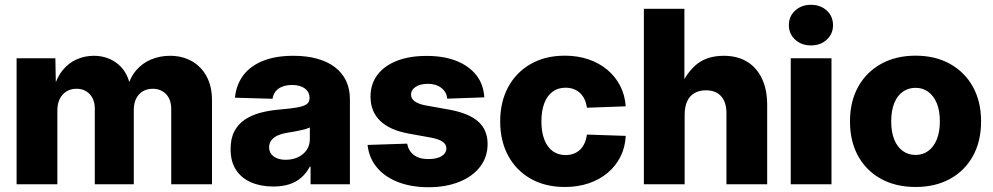

<svg xmlns="http://www.w3.org/2000/svg" viewBox="-20 -764 4115 796"><path d="M48.8 0V-522.5H209.5L211.9 -397.5H202.6Q215.8 -444.3 240.7 -474.1Q265.6 -503.9 298.8 -518.3Q332 -532.7 368.7 -532.7Q427.2 -532.7 469.5 -498Q511.7 -463.4 522.9 -394.5H507.3Q517.6 -440.4 543.5 -471.2Q569.3 -502 606.2 -517.3Q643.1 -532.7 684.6 -532.7Q735.4 -532.7 774.7 -510.7Q814 -488.8 836.4 -447.5Q858.9 -406.2 858.9 -348.6V0H689.9V-311Q689.9 -352.1 668.2 -374Q646.5 -396 612.8 -396Q588.9 -396 571.3 -385Q553.7 -374 544.2 -354.7Q534.7 -335.4 534.7 -309.1V0H373V-313.5Q373 -351.1 352.1 -373.5Q331.1 -396 296.9 -396Q273.9 -396 256.1 -385.3Q238.3 -374.5 228 -354.5Q217.8 -334.5 217.8 -305.7V0Z M1113.3 9.3Q1061.5 9.3 1021.5 -7.8Q981.4 -24.9 958.7 -59.3Q936 -93.8 936 -145.5Q936 -189.9 951.7 -219.7Q967.3 -249.5 995.1 -268.1Q1022.9 -286.6 1059.3 -296.4Q1095.7 -306.2 1136.7 -309.6Q1183.1 -313.5 1210.9 -318.4Q1238.8 -323.2 1251 -331.8Q1263.2 -340.3 1263.2 -356V-358.9Q1263.2 -375 1254.4 -386.7Q1245.6 -398.4 1229.5 -405Q1213.4 -411.6 1190.9 -411.6Q1168 -411.6 1150.4 -404.8Q1132.8 -397.9 1122.6 -385Q1112.3 -372.1 1109.9 -354.5L954.1 -358.9Q959.5 -413.1 988.8 -451.9Q1018.1 -490.7 1070.3 -511.7Q1122.6 -532.7 1195.8 -532.7Q1251 -532.7 1294.4 -520.8Q1337.9 -508.8 1368.4 -485.6Q1398.9 -462.4 1414.8 -429Q1430.7 -395.5 1430.7 -352.5V0H1267.6V-73.2H1264.6Q1249.5 -45.4 1228.3 -27.1Q1207 -8.8 1178.7 0.2Q1150.4 9.3 1113.3 9.3ZM1164.6 -101.6Q1192.9 -101.6 1215.6 -112.3Q1238.3 -123 1251.5 -142.3Q1264.6 -161.6 1264.6 -187.5V-235.4Q1257.8 -232.4 1248.3 -229.5Q1238.8 -226.6 1226.8 -223.9Q1214.8 -221.2 1201.2 -218.8Q1187.5 -216.3 1172.9 -213.9Q1149.9 -210.4 1132.6 -202.9Q1115.2 -195.3 1105.5 -183.1Q1095.7 -170.9 1095.7 -153.3Q1095.7 -137.2 1104.5 -125.5Q1113.3 -113.8 1128.7 -107.7Q1144 -101.6 1164.6 -101.6Z M1756.8 12.2Q1685.5 12.2 1630.6 -9Q1575.7 -30.3 1542.7 -69.6Q1509.8 -108.9 1503.9 -163.1L1668 -168.5Q1673.3 -138.7 1695.6 -121.6Q1717.8 -104.5 1755.9 -104.5Q1791 -104.5 1810.8 -116.7Q1830.6 -128.9 1830.6 -148.9Q1830.6 -166 1814.5 -176.8Q1798.3 -187.5 1767.1 -193.4L1673.3 -210.4Q1595.7 -224.6 1555.9 -263.2Q1516.1 -301.8 1516.1 -363.3Q1516.1 -415 1544.2 -452.9Q1572.3 -490.7 1624.5 -511.5Q1676.8 -532.2 1749 -532.2Q1820.8 -532.2 1873 -511.2Q1925.3 -490.2 1955.1 -451.9Q1984.9 -413.6 1987.8 -360.4L1834 -355Q1832 -381.8 1810.1 -399.2Q1788.1 -416.5 1754.4 -416.5Q1722.2 -416.5 1703.1 -403.8Q1684.1 -391.1 1684.1 -372.1Q1684.1 -355.5 1698.5 -344.5Q1712.9 -333.5 1741.2 -327.6L1844.7 -309.1Q1925.3 -293.9 1963.4 -259.3Q2001.5 -224.6 2001.5 -167Q2001.5 -113.3 1970.7 -73Q1939.9 -32.7 1884.5 -10.3Q1829.1 12.2 1756.8 12.2Z M2321.8 11.2Q2240.7 11.2 2180.4 -22.9Q2120.1 -57.1 2086.9 -118.4Q2053.7 -179.7 2053.7 -260.7Q2053.7 -341.8 2086.9 -403.1Q2120.1 -464.4 2180.4 -498.8Q2240.7 -533.2 2321.8 -533.2Q2375.5 -533.2 2420.2 -517.8Q2464.8 -502.4 2498 -474.6Q2531.2 -446.8 2551 -408.4Q2570.8 -370.1 2574.2 -323.2L2413.6 -317.4Q2410.6 -336.4 2403.6 -351.8Q2396.5 -367.2 2385.3 -377.9Q2374 -388.7 2358.6 -394.5Q2343.3 -400.4 2324.7 -400.4Q2293 -400.4 2270.5 -383.5Q2248 -366.7 2236.3 -335.4Q2224.6 -304.2 2224.6 -260.7Q2224.6 -217.8 2236.3 -186.3Q2248 -154.8 2270.8 -137.9Q2293.5 -121.1 2324.7 -121.1Q2343.3 -121.1 2358.6 -127Q2374 -132.8 2385.3 -143.8Q2396.5 -154.8 2403.6 -170.7Q2410.6 -186.5 2413.1 -206.1L2574.2 -200.7Q2571.8 -153.3 2552.5 -114.7Q2533.2 -76.2 2499.8 -47.9Q2466.3 -19.5 2421.1 -4.2Q2376 11.2 2321.8 11.2Z M2818.4 -287.1V0H2649.4V-727.5H2817.4V-384.3H2793.9Q2817.4 -451.7 2862.1 -492.2Q2906.7 -532.7 2980.5 -532.7Q3037.1 -532.7 3077.1 -508.3Q3117.2 -483.9 3138.9 -438.2Q3160.6 -392.6 3160.6 -329.1V0H2991.7V-294.9Q2991.7 -340.8 2969.5 -365.2Q2947.3 -389.6 2906.7 -389.6Q2879.9 -389.6 2859.9 -378.4Q2839.8 -367.2 2829.1 -344.5Q2818.4 -321.8 2818.4 -287.1Z M3258.3 0V-522.5H3427.2V0ZM3342.3 -575.7Q3302.7 -575.7 3276.6 -599.6Q3250.5 -623.5 3250.5 -660.2Q3250.5 -696.3 3276.6 -720.2Q3302.7 -744.1 3341.8 -744.1Q3381.8 -744.1 3407.7 -720.2Q3433.6 -696.3 3433.6 -659.7Q3433.6 -623.5 3407.7 -599.6Q3381.8 -575.7 3342.3 -575.7Z M3775.9 11.2Q3693.8 11.2 3632.6 -22.5Q3571.3 -56.2 3537.6 -117.2Q3503.9 -178.2 3503.9 -260.7Q3503.9 -342.8 3537.6 -403.8Q3571.3 -464.8 3632.6 -499Q3693.8 -533.2 3775.9 -533.2Q3857.9 -533.2 3918.9 -499Q3980 -464.8 4013.7 -403.8Q4047.4 -342.8 4047.4 -260.7Q4047.4 -178.2 4013.7 -117.2Q3980 -56.2 3918.9 -22.5Q3857.9 11.2 3775.9 11.2ZM3775.9 -121.6Q3805.7 -121.6 3828.4 -138.2Q3851.1 -154.8 3863.8 -186Q3876.5 -217.3 3876.5 -260.7Q3876.5 -305.2 3863.8 -335.9Q3851.1 -366.7 3828.4 -383.3Q3805.7 -399.9 3775.9 -399.9Q3745.6 -399.9 3722.7 -383.5Q3699.7 -367.2 3687.3 -336.2Q3674.8 -305.2 3674.8 -260.7Q3674.8 -216.8 3687.3 -185.8Q3699.7 -154.8 3722.7 -138.2Q3745.6 -121.6 3775.9 -121.6Z"/></svg>

Font: Inter 28pt ExtraBold
Style: Regular
Weight: 800
Designer: Rasmus Andersson
Foundry: rsms
Version: Version 4.001;git-66647c0bb